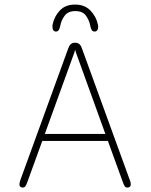

<svg xmlns="http://www.w3.org/2000/svg" viewBox="-20 -811 659 840"><path d="M78.5 9.5Q73.5 9.5 69.2 6.2Q65 3 65 -4.5Q65 -8 66 -12.5Q67 -17 69 -23L279 -600.5Q283 -612 290 -618Q297 -624 307 -624H309.5Q320.5 -624 327.2 -618Q334 -612 338 -600.5L548 -23Q550.5 -17 551.2 -12.5Q552 -8 552 -4.5Q552 3.5 547.8 6.5Q543.5 9.5 537.5 9.5Q529.5 9.5 525.8 4Q522 -1.5 517.5 -14L452 -194.5H165L99.5 -14Q95 -1.5 91 4Q87 9.5 78.5 9.5ZM176 -225H441L312.5 -580.5Q311.5 -584 310.5 -587.5Q309.5 -591 308.5 -593.5Q308 -591 307 -587.5Q306 -584 305 -580.5ZM394 -673Q385.5 -673 381.2 -680Q377 -687 374.5 -700Q370.5 -722 356.2 -742.2Q342 -762.5 309.5 -762.5Q277.5 -762.5 262.8 -742.2Q248 -722 244 -700Q241.5 -686.5 237.2 -679.8Q233 -673 224.5 -673Q218 -673 213.8 -678.2Q209.5 -683.5 209.5 -693.5Q209.5 -696 209.5 -698.5Q209.5 -701 210 -703Q217 -738.5 241.5 -764.8Q266 -791 308.5 -791Q350.5 -791 375.8 -764.8Q401 -738.5 408.5 -703Q409 -701 409.2 -698.5Q409.5 -696 409.5 -693.5Q409.5 -683.5 405.2 -678.2Q401 -673 394 -673Z"/></svg>

Font: Sono ExtraLight Monospace ExtraLight
Style: Regular
Weight: 250
Version: Version 2.112